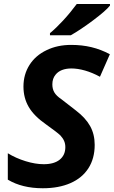

<svg xmlns="http://www.w3.org/2000/svg" viewBox="-20 -954 583 983"><path d="M20 -34.2V-169.4Q61.5 -144 111.3 -128.7Q161.1 -113.3 204.1 -113.3Q256.8 -113.3 285.6 -136.5Q314.5 -159.7 314.5 -200.7Q314.5 -218.3 308.1 -232.7Q301.8 -247.1 288.6 -261.2Q272 -276.9 215.3 -317.4Q154.3 -359.9 127.2 -406.2Q100.1 -452.6 100.1 -510.7Q100.1 -572.8 131.1 -621.6Q162.1 -670.4 218.8 -697.3Q273.9 -724.1 344.7 -724.1Q399.9 -724.1 448.5 -712.4Q497.1 -700.7 542.5 -676.3L491.7 -561Q453.1 -582 415.5 -592.8Q377.9 -603.5 345.7 -603.5Q318.4 -603.5 297.6 -595.5Q276.9 -587.4 264.6 -571.8Q248 -552.2 248 -522Q248 -498 258.5 -480.5Q269 -462.9 293.9 -446.3L368.7 -388.2Q418 -350.6 441.4 -308.6Q464.8 -266.6 464.8 -212.4Q464.8 -142.6 432.6 -92.5Q400.4 -42.5 340.6 -16.4Q280.8 9.8 199.2 9.8Q93.3 9.8 20 -34.2ZM373 -933.6H543V-925.3Q521 -897.9 456.1 -849.4Q391.1 -800.8 342.3 -773.4H235.8V-784.2Q266.6 -809.6 303.2 -849.1Q339.8 -888.7 373 -933.6Z"/></svg>

Font: Viking Open Sans
Style: Bold Italic
Weight: 700
Italic angle: -12°
Foundry: Ascender Corporation
Version: Version 2.000